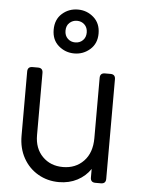

<svg xmlns="http://www.w3.org/2000/svg" viewBox="-57 -880 688 937"><g transform="rotate(5 286.5 -411.5)"><path d="M267 12Q211 12 165 -14.5Q119 -41 92.5 -88.5Q66 -136 66 -198V-512Q66 -536 90 -536H117Q141 -536 141 -512V-207Q141 -142 180 -102.5Q219 -63 280 -63Q342 -63 381.5 -104Q421 -145 421 -217V-512Q421 -536 445 -536H472Q496 -536 496 -512V-24Q496 0 472 0H445Q421 0 421 -24V-66Q397 -30 357 -9Q317 12 267 12ZM287 -620Q243 -620 210 -648.5Q177 -677 177 -727Q177 -777 209.5 -806Q242 -835 287 -835Q331 -835 364 -806Q397 -777 397 -727Q397 -678 364 -649Q331 -620 287 -620ZM287 -674Q309 -674 324 -688.5Q339 -703 339 -727Q339 -751 324 -765.5Q309 -780 287 -780Q266 -780 250.5 -766Q235 -752 235 -727Q235 -703 250 -688.5Q265 -674 287 -674Z"/></g></svg>

Font: Pitagon Sans Text
Style: Regular
Weight: 400
Designer: Travis Tran
Foundry: Pitagon
Version: Version 1.001; ttfautohint (v1.8.4.7-5d5b);gftools[0.9.26]